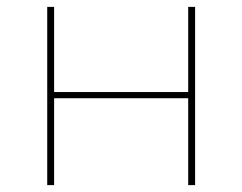

<svg xmlns="http://www.w3.org/2000/svg" viewBox="-20 -537 703 557"><path d="M117 0V-517H137V-270H526V-517H546V0H526V-252H137V0Z"/></svg>

Font: Montserrat Alternates Thin
Style: Regular
Weight: 100
Designer: Julieta Ulanovsky
Foundry: Julieta Ulanovsky
Version: Version 9.000